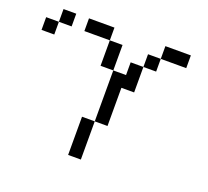

<svg xmlns="http://www.w3.org/2000/svg" viewBox="-129 -929 1182 1090"><g transform="rotate(20 461.5 -384.5)"><path d="M384.6 0V-230.8H461.5V0ZM461.5 -230.8V-538.5H538.5V-615.4H615.4V-461.5H538.5V-230.8ZM384.6 -538.5V-692.3H461.5V-538.5ZM615.4 -615.4V-692.3H692.3V-615.4ZM230.8 -692.3V-769.2H384.6V-692.3ZM692.3 -692.3V-769.2H846.2V-692.3ZM76.9 -692.3V-615.4H0V-692.3ZM76.9 -769.2H153.8V-692.3H76.9Z"/></g></svg>

Font: Mintsoda - Lime Green 13x16
Style: Regular
Weight: 400
Designer: Mintsoda-15
Version: Version 1.0